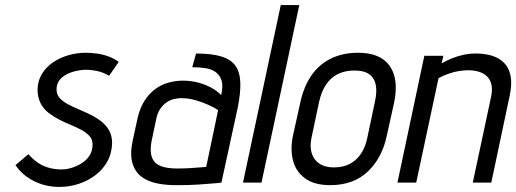

<svg xmlns="http://www.w3.org/2000/svg" viewBox="-20 -720 2035 757"><path d="M410 -421 448 -476Q429 -490 406.5 -498Q384 -506 361 -509Q338 -512 317 -512Q284 -512 250.5 -502.5Q217 -493 189.5 -474.5Q162 -456 145 -428Q128 -400 128 -364Q129 -334 140.5 -312Q152 -290 171.5 -275Q191 -260 213.5 -248.5Q236 -237 259 -227.5Q282 -218 301.5 -207.5Q321 -197 333 -183.5Q345 -170 345 -150Q345 -126 333.5 -107.5Q322 -89 303 -77Q284 -65 263 -58.5Q242 -52 223 -52Q195 -52 171 -59Q147 -66 128 -79.5Q109 -93 92 -112L41 -69Q68 -29 114 -6Q160 17 214 17Q252 17 288.5 5.5Q325 -6 355 -28.5Q385 -51 403 -83Q421 -115 422 -156Q422 -185 410 -206Q398 -227 378.5 -242Q359 -257 335.5 -268.5Q312 -280 289 -289.5Q266 -299 246 -310Q226 -321 214.5 -334.5Q203 -348 203 -368Q203 -388 213.5 -402.5Q224 -417 241 -426Q258 -435 277 -439.5Q296 -444 314 -445Q332 -445 349.5 -442.5Q367 -440 382.5 -434.5Q398 -429 410 -421Z M852 -345Q836 -362 811.5 -375Q787 -388 759 -395Q731 -402 701 -402Q672 -402 643.5 -394Q615 -386 591 -368Q567 -350 549 -321.5Q531 -293 522 -252L503 -165Q492 -112 502 -77.5Q512 -43 537.5 -23.5Q563 -4 601.5 3.5Q640 11 686 10Q702 10 722.5 9.5Q743 9 763.5 7.5Q784 6 803 4.5Q822 3 835 2Q848 1 853 0L917 -294Q929 -353 927.5 -394.5Q926 -436 908 -461Q890 -486 852 -497.5Q814 -509 753 -509L738 -455Q767 -455 791.5 -451Q816 -447 832 -434.5Q848 -422 854 -401Q860 -380 852 -345ZM840 -286 793 -62Q793 -62 788 -61.5Q783 -61 774.5 -60.5Q766 -60 754 -59Q742 -58 728.5 -57Q715 -56 700 -56Q655 -54 627.5 -61Q600 -68 588 -83.5Q576 -99 574.5 -122Q573 -145 580 -175L595 -246Q600 -274 611.5 -290.5Q623 -307 637 -316.5Q651 -326 666 -329.5Q681 -333 693 -333Q722 -333 749 -325.5Q776 -318 799.5 -307.5Q823 -297 840 -286Z M938 0H1011L1160 -700H1087Z M1505 -185 1534 -316Q1553 -408 1516.5 -460Q1480 -512 1392 -512Q1332 -512 1285.5 -489.5Q1239 -467 1208.5 -423.5Q1178 -380 1164 -316L1135 -185Q1124 -132 1135 -88Q1146 -44 1182.5 -17Q1219 10 1282 10Q1374 10 1430.5 -44Q1487 -98 1505 -185ZM1458 -318 1428 -176Q1421 -141 1403.5 -114.5Q1386 -88 1359.5 -74Q1333 -60 1296 -60Q1261 -60 1239 -75Q1217 -90 1209 -116Q1201 -142 1208 -176L1238 -318Q1247 -359 1265.5 -386.5Q1284 -414 1312 -428Q1340 -442 1378 -442Q1415 -442 1435.5 -427.5Q1456 -413 1461.5 -385.5Q1467 -358 1458 -318Z M1917 -342 1844 0H1917L1990 -345Q1997 -379 1995 -405.5Q1993 -432 1982.5 -451.5Q1972 -471 1953.5 -484Q1935 -497 1910 -503Q1885 -509 1855 -509Q1832 -509 1808 -504Q1784 -499 1762 -490Q1740 -481 1721 -470L1728 -500H1653L1547 0H1621L1709 -412Q1730 -423 1750.5 -430Q1771 -437 1790 -440Q1809 -443 1827 -443Q1848 -443 1867 -437.5Q1886 -432 1899 -420Q1912 -408 1917 -389Q1922 -370 1917 -342Z"/></svg>

Font: Advent Pro Medium
Style: Italic
Weight: 500
Italic angle: -12°
Version: Version 3.000